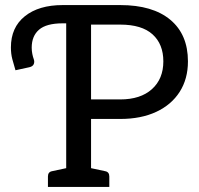

<svg xmlns="http://www.w3.org/2000/svg" viewBox="-20 -737 786 757"><path d="M169 0V-41Q169 -59 185 -62L241 -74V-645H227Q163 -645 134 -620Q105 -595 105 -549Q105 -536 107.5 -524Q110 -512 113 -504Q117 -493 113 -484Q109 -475 96 -472L41 -460Q34 -483 28.5 -504Q23 -525 23 -550Q23 -629 78 -673Q133 -717 227 -717H454Q582 -717 651.5 -659Q721 -601 721 -495Q721 -426 688.5 -375Q656 -324 596 -296Q536 -268 454 -268H339V-74L395 -62Q411 -59 411 -41V0ZM339 -345H454Q534 -345 579 -385.5Q624 -426 624 -495Q624 -563 581.5 -601.5Q539 -640 454 -640H339Z"/></svg>

Font: Aleo
Style: Regular
Weight: 400
Designer: Alessio Laiso
Foundry: Alessio Laiso
Version: Version 2.001; ttfautohint (v1.8.4.7-5d5b);gftools[0.9.29]